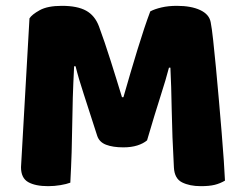

<svg xmlns="http://www.w3.org/2000/svg" viewBox="-20 -630 837 658"><path d="M484 -149Q471 -138 450.5 -131.5Q430 -125 403 -125Q367 -125 343.5 -134Q320 -143 313 -165Q285 -253 267 -307.5Q249 -362 239 -403H234Q231 -344 229.5 -295.5Q228 -247 227.5 -201Q227 -155 225.5 -108Q224 -61 221 -4Q208 1 187 4.5Q166 8 145 8Q101 8 76.5 -6Q52 -20 52 -57L81 -567Q89 -580 116 -595Q143 -610 192 -610Q245 -610 275 -593.5Q305 -577 319 -540Q328 -516 338.5 -485Q349 -454 359.5 -421Q370 -388 380 -355.5Q390 -323 398 -297H403Q427 -381 451 -459.5Q475 -538 495 -591Q510 -599 533.5 -604.5Q557 -610 586 -610Q635 -610 666 -595.5Q697 -581 702 -554Q706 -534 710.5 -492.5Q715 -451 720 -399Q725 -347 730 -289Q735 -231 739.5 -177.5Q744 -124 747 -79.5Q750 -35 751 -11Q734 -1 715.5 3.5Q697 8 668 8Q630 8 604 -5Q578 -18 576 -56Q570 -165 568.5 -252Q567 -339 564 -398H559Q549 -359 530 -300Q511 -241 484 -149Z"/></svg>

Font: Baloo Bhaijaan
Style: Regular
Weight: 400
Designer: Devika Bhansali and Ek Type
Foundry: Ek Type
Version: Version 1.443;PS 1.000;hotconv 16.6.51;makeotf.lib2.5.65220;